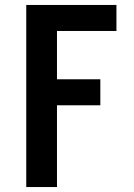

<svg xmlns="http://www.w3.org/2000/svg" viewBox="-20 -755 540 775"><path d="M86 0V-735H450V-630H210V-435H385V-330H210V0Z"/></svg>

Font: Iosevka SS18 Extrabold
Style: Regular
Weight: 800
Monospace: yes
Designer: Belleve Invis
Foundry: Belleve Invis
Version: Version 25.1.1; ttfautohint (v1.8.4)